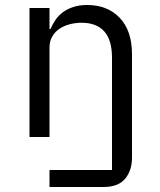

<svg xmlns="http://www.w3.org/2000/svg" viewBox="-20 -548 640 768"><path d="M178 132H428V-317Q428 -388 397 -422.5Q366 -457 306 -457Q282 -457 259 -451Q236 -445 218 -433Q200 -421 189 -402Q178 -383 178 -358V0H98V-516H178V-432H182Q190 -451 202 -468.5Q214 -486 231.5 -499Q249 -512 273 -520Q297 -528 329 -528Q410 -528 459 -476.5Q508 -425 508 -331V82Q508 134 480.5 167Q453 200 394 200H178Z"/></svg>

Font: PlemolJP35 Console
Style: Regular
Weight: 400
Version: v2.0.3; ttfautohint (v1.8.4.7-5d5b-dirty) -l 6 -r 45 -G 200 